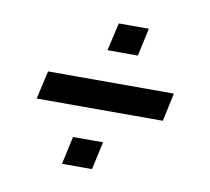

<svg xmlns="http://www.w3.org/2000/svg" viewBox="-55 -518 578 529"><g transform="rotate(10 234.0 -253.0)"><path d="M50 -214 68 -293H420L403 -214ZM150 -49 167 -127H251L234 -49ZM219 -379 237 -457H321L304 -379Z"/></g></svg>

Font: Saira Condensed Medium
Style: Italic
Weight: 500
Width: 3
Italic angle: -12°
Designer: Hector Gatti with collaboration of the Omnibus-Type team
Foundry: Omnibus-Type
Version: Version 1.101